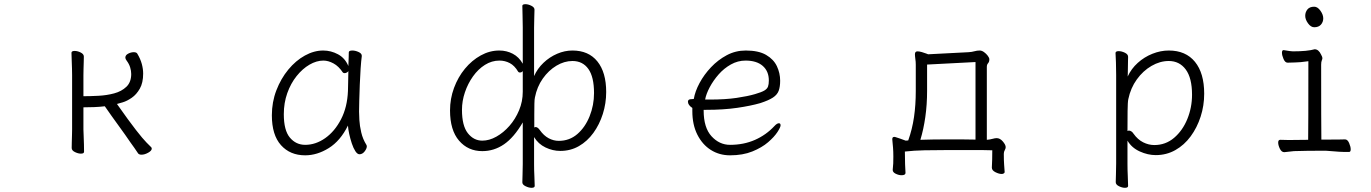

<svg xmlns="http://www.w3.org/2000/svg" viewBox="-20 -725 6540 916"><path d="M324 -366Q324 -376 323.5 -397Q323 -418 322 -440Q321 -462 321 -473Q321 -482 336 -482Q350 -482 365 -474.5Q380 -467 380 -455Q380 -447 379.5 -430.5Q379 -414 378.5 -396Q378 -378 378 -366V-266Q410 -266 449.5 -268Q489 -270 524.5 -279.5Q560 -289 583 -311Q606 -333 606 -372Q606 -387 601 -403.5Q596 -420 584 -436Q578 -444 578 -450Q578 -462 591.5 -469Q605 -476 618 -476Q631 -476 635 -469Q650 -444 656.5 -420Q663 -396 663 -374Q663 -330 647 -302Q631 -274 608.5 -258.5Q586 -243 566 -237Q546 -231 538 -229Q595 -148 628.5 -105Q662 -62 679 -45Q696 -28 700 -24Q704 -21 704 -16Q704 -6 687 3.5Q670 13 655 13Q644 13 639 7Q631 -5 621 -19.5Q611 -34 602 -46Q579 -80 546.5 -124.5Q514 -169 480 -218Q455 -215 429 -214Q403 -213 378 -213V-107Q378 -101 379 -80Q380 -59 380.5 -36Q381 -13 381 -1Q381 8 366 8Q353 8 337.5 0.5Q322 -7 322 -19Q322 -27 322.5 -45.5Q323 -64 323.5 -82Q324 -100 324 -107Z M1706 -457Q1703 -435 1700.5 -398.5Q1698 -362 1696.5 -321.5Q1695 -281 1694 -246Q1693 -211 1693 -193Q1693 -180 1694.5 -152.5Q1696 -125 1703.5 -93Q1711 -61 1728 -34Q1730 -30 1730 -27Q1730 -16 1719.5 -2.5Q1709 11 1695 11Q1685 11 1675.5 -3.5Q1666 -18 1658.5 -40.5Q1651 -63 1646 -86Q1641 -109 1640 -126Q1604 -53 1548.5 -18.5Q1493 16 1436 16Q1364 16 1320.5 -32.5Q1277 -81 1277 -175Q1277 -238 1298.5 -294Q1320 -350 1355.5 -393Q1391 -436 1434.5 -460Q1478 -484 1522 -484Q1559 -484 1592.5 -466Q1626 -448 1642 -410Q1643 -433 1643.5 -450.5Q1644 -468 1644 -475Q1644 -484 1661 -484Q1675 -484 1690.5 -477Q1706 -470 1706 -459ZM1642 -386Q1640 -382 1634.5 -379Q1629 -376 1624 -376Q1618 -376 1615 -380Q1596 -409 1571 -422.5Q1546 -436 1523 -436Q1490 -436 1456.5 -416.5Q1423 -397 1395 -362Q1367 -327 1350.5 -280.5Q1334 -234 1334 -180Q1334 -103 1363 -68.5Q1392 -34 1436 -34Q1486 -34 1531.5 -66Q1577 -98 1607 -156Q1637 -214 1640 -291Q1641 -306 1641 -333.5Q1641 -361 1642 -386Z M2474 -141Q2432 -69 2384.5 -36.5Q2337 -4 2281 -4Q2213 -4 2170 -54Q2127 -104 2127 -198Q2127 -254 2146 -305.5Q2165 -357 2198 -397Q2231 -437 2273.5 -460.5Q2316 -484 2362 -484Q2397 -484 2426.5 -468.5Q2456 -453 2474 -421V-594Q2474 -623 2473 -652Q2472 -681 2472 -697Q2472 -705 2487 -705Q2500 -705 2515 -697.5Q2530 -690 2530 -679Q2530 -668 2529 -643.5Q2528 -619 2528 -593V-362Q2544 -398 2573 -425.5Q2602 -453 2638 -468.5Q2674 -484 2711 -484Q2788 -484 2830 -432Q2872 -380 2872 -286Q2872 -232 2856 -181.5Q2840 -131 2811 -91Q2782 -51 2742 -28Q2702 -5 2653 -5Q2617 -5 2582.5 -21.5Q2548 -38 2528 -71V59Q2528 89 2529.5 117Q2531 145 2531 162Q2531 171 2516 171Q2503 171 2487.5 163.5Q2472 156 2472 145Q2472 134 2473 107Q2474 80 2474 58ZM2474 -386Q2469 -379 2460 -379Q2455 -379 2452 -383Q2435 -412 2412 -424Q2389 -436 2363 -436Q2326 -436 2293.5 -415.5Q2261 -395 2236.5 -360.5Q2212 -326 2198 -284.5Q2184 -243 2184 -201Q2184 -125 2212 -89.5Q2240 -54 2281 -54Q2314 -54 2348 -73Q2382 -92 2410.5 -124.5Q2439 -157 2456.5 -199Q2474 -241 2474 -287ZM2529 -117Q2533 -119 2535 -119Q2545 -119 2555 -105Q2574 -78 2597.5 -65.5Q2621 -53 2646 -53Q2697 -53 2734.5 -85.5Q2772 -118 2793 -170.5Q2814 -223 2814 -281Q2814 -358 2787 -396Q2760 -434 2711 -434Q2672 -434 2634.5 -411.5Q2597 -389 2569.5 -350Q2542 -311 2532 -260Q2530 -252 2529.5 -230Q2529 -208 2529 -179Z M3337 -201V-198Q3337 -116 3374.5 -75Q3412 -34 3463 -34Q3528 -34 3581.5 -57.5Q3635 -81 3675 -124Q3687 -137 3696 -137Q3704 -137 3704 -127Q3704 -118 3689 -95Q3674 -72 3644.5 -46.5Q3615 -21 3569.5 -2.5Q3524 16 3463 16Q3412 16 3371.5 -9.5Q3331 -35 3307 -82.5Q3283 -130 3283 -195V-210Q3262 -224 3262 -240Q3262 -252 3279 -252Q3281 -252 3285.5 -252.5Q3290 -253 3290 -253Q3296 -289 3317.5 -329Q3339 -369 3372 -404Q3405 -439 3447 -461.5Q3489 -484 3538 -484Q3599 -484 3635 -463Q3671 -442 3686.5 -409Q3702 -376 3702 -340Q3702 -311 3695 -292Q3688 -273 3667.5 -259.5Q3647 -246 3607 -233Q3562 -220 3497 -210.5Q3432 -201 3349 -201ZM3365 -250Q3441 -250 3494.5 -258Q3548 -266 3582 -276Q3613 -285 3626.5 -293Q3640 -301 3644 -312Q3648 -323 3648 -341Q3648 -385 3619 -410.5Q3590 -436 3537 -436Q3500 -436 3467 -417.5Q3434 -399 3408.5 -370Q3383 -341 3366 -309Q3349 -277 3344 -250Z M4773 96Q4773 100 4768.5 102.5Q4764 105 4759 105Q4746 105 4729 96.5Q4712 88 4712 75V74Q4713 57 4713.5 35.5Q4714 14 4714 -8Q4696 -9 4669 -9Q4642 -9 4612 -9H4493Q4440 -9 4390.5 -8Q4341 -7 4297 -2Q4297 34 4298 58.5Q4299 83 4300 100Q4300 111 4281 111Q4268 111 4253.5 104Q4239 97 4239 86V85Q4241 68 4241.5 54.5Q4242 41 4242 22Q4242 -2 4240.5 -20.5Q4239 -39 4237 -59V-62Q4237 -72 4247 -72Q4250 -72 4252 -71Q4263 -68 4275 -63.5Q4287 -59 4301 -54L4313 -55Q4332 -108 4340.5 -166Q4349 -224 4349 -291V-386Q4349 -402 4349 -416.5Q4349 -431 4347 -443Q4346 -451 4345.5 -456.5Q4345 -462 4345 -466Q4345 -480 4357 -480Q4366 -480 4378 -476.5Q4390 -473 4399 -469.5Q4408 -466 4408 -466L4601 -476Q4617 -477 4629 -480.5Q4641 -484 4654 -484Q4664 -484 4674.5 -476.5Q4685 -469 4692.5 -459Q4700 -449 4700 -442Q4700 -430 4694 -423.5Q4688 -417 4688 -406V-58Q4702 -59 4714.5 -62.5Q4727 -66 4735 -66Q4751 -66 4764.5 -50Q4778 -34 4778 -23Q4778 -16 4773.5 -8.5Q4769 -1 4769 9Q4769 41 4770.5 60Q4772 79 4773 95ZM4634 -429 4403 -417V-292Q4403 -226 4394.5 -166.5Q4386 -107 4371 -58Q4399 -59 4431 -59.5Q4463 -60 4492 -60Q4528 -60 4565.5 -60Q4603 -60 4634 -59Z M5305 -368Q5305 -399 5304 -427Q5303 -455 5302 -472Q5302 -481 5317 -481Q5331 -481 5346.5 -473.5Q5362 -466 5362 -454Q5362 -448 5361.5 -433Q5361 -418 5361 -401Q5361 -384 5360.5 -372Q5360 -360 5360 -360Q5377 -397 5408 -425Q5439 -453 5478 -468.5Q5517 -484 5556 -484Q5637 -484 5681 -430Q5725 -376 5725 -278Q5725 -221 5708 -168.5Q5691 -116 5660.5 -74.5Q5630 -33 5587.5 -9Q5545 15 5494 15Q5456 15 5417.5 -2.5Q5379 -20 5359 -54V56Q5359 87 5360.5 116Q5362 145 5362 162Q5362 171 5347 171Q5334 171 5318.5 163.5Q5303 156 5303 144Q5303 132 5304 106.5Q5305 81 5305 55ZM5359 -100Q5363 -102 5366 -102Q5371 -102 5377 -98.5Q5383 -95 5388 -87Q5408 -59 5434 -46Q5460 -33 5487 -33Q5541 -33 5581.5 -67.5Q5622 -102 5644.5 -157Q5667 -212 5667 -273Q5667 -353 5637 -393.5Q5607 -434 5556 -434Q5514 -434 5473.5 -410.5Q5433 -387 5403.5 -346Q5374 -305 5363 -252Q5360 -239 5359.5 -195Q5359 -151 5359 -100Z M6250 -595Q6234 -595 6220.5 -613.5Q6207 -632 6207 -649.5Q6207 -667 6217.5 -680Q6228 -693 6250 -693Q6266 -693 6279.5 -674Q6293 -655 6293 -637.5Q6293 -620 6282 -607.5Q6271 -595 6250 -595ZM6088 -58 6128 -57 6221 -58Q6222 -110 6222 -427V-433Q6181 -427 6158 -427Q6135 -427 6123 -426Q6111 -426 6103.5 -443.5Q6096 -461 6096 -473.5Q6096 -486 6104 -486Q6138 -480 6148 -480Q6217 -480 6252 -490Q6271 -490 6283 -464Q6289 -453 6289 -448Q6289 -443 6286 -436.5Q6283 -430 6283 -416Q6283 -129 6284 -59H6289Q6384 -59 6397 -60Q6409 -60 6416.5 -42.5Q6424 -25 6424 -12.5Q6424 0 6416 0Q6380 1 6304 -6Q6209 -6 6153 -4L6107 1Q6094 1 6086 -15.5Q6078 -32 6078 -45Q6078 -58 6088 -58Z"/></svg>

Font: Moon Stars Kai HW Light
Style: Regular
Weight: 300
Designer: GuiWonder
Version: Version 1.101